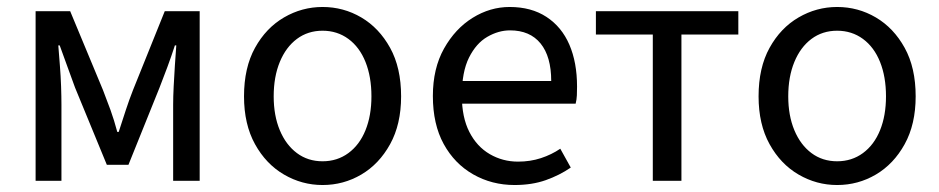

<svg xmlns="http://www.w3.org/2000/svg" viewBox="-20 -518 2689 550"><path d="M82 0V-486H181L275 -260Q286 -232 296.5 -203Q307 -174 316 -140H320Q331 -174 340.5 -203Q350 -232 361 -260L452 -486H552V0H476V-218Q476 -241 477.5 -270.5Q479 -300 481 -331Q483 -362 485 -388H481Q471 -357 459.5 -326Q448 -295 437 -267L348 -46H286L195 -267Q185 -295 173.5 -326Q162 -357 151 -388H147Q149 -362 151.5 -331Q154 -300 155 -270.5Q156 -241 156 -218V0Z M904 12Q845 12 793.5 -18Q742 -48 710.5 -105Q679 -162 679 -242Q679 -324 710.5 -381Q742 -438 793.5 -468Q845 -498 904 -498Q964 -498 1015 -468Q1066 -438 1097.5 -381Q1129 -324 1129 -242Q1129 -162 1097.5 -105Q1066 -48 1015 -18Q964 12 904 12ZM904 -56Q946 -56 978 -79.5Q1010 -103 1027 -145Q1044 -187 1044 -242Q1044 -298 1027 -340.5Q1010 -383 978 -406.5Q946 -430 904 -430Q862 -430 830.5 -406.5Q799 -383 781.5 -340.5Q764 -298 764 -242Q764 -187 781.5 -145Q799 -103 830.5 -79.5Q862 -56 904 -56Z M1454 12Q1389 12 1335.5 -18.5Q1282 -49 1251 -105.5Q1220 -162 1220 -243Q1220 -322 1252 -379Q1284 -436 1334 -467Q1384 -498 1440 -498Q1502 -498 1545.5 -469.5Q1589 -441 1611 -390Q1633 -339 1633 -270Q1633 -257 1632.5 -245Q1632 -233 1629 -221H1279V-286H1559Q1559 -356 1528.5 -393.5Q1498 -431 1441 -431Q1408 -431 1376 -412.5Q1344 -394 1323.5 -353Q1303 -312 1303 -244Q1303 -182 1324.5 -140Q1346 -98 1383 -76.5Q1420 -55 1464 -55Q1499 -55 1529.5 -65Q1560 -75 1585 -92L1615 -38Q1583 -16 1543.5 -2Q1504 12 1454 12Z M1850 0V-419H1687V-486H2095V-419H1932V0Z M2378 12Q2319 12 2267.5 -18Q2216 -48 2184.5 -105Q2153 -162 2153 -242Q2153 -324 2184.5 -381Q2216 -438 2267.5 -468Q2319 -498 2378 -498Q2438 -498 2489 -468Q2540 -438 2571.5 -381Q2603 -324 2603 -242Q2603 -162 2571.5 -105Q2540 -48 2489 -18Q2438 12 2378 12ZM2378 -56Q2420 -56 2452 -79.5Q2484 -103 2501 -145Q2518 -187 2518 -242Q2518 -298 2501 -340.5Q2484 -383 2452 -406.5Q2420 -430 2378 -430Q2336 -430 2304.5 -406.5Q2273 -383 2255.5 -340.5Q2238 -298 2238 -242Q2238 -187 2255.5 -145Q2273 -103 2304.5 -79.5Q2336 -56 2378 -56Z"/></svg>

Font: Source Sans 3
Style: Regular
Weight: 400
Designer: Paul D. Hunt
Foundry: Adobe
Version: Version 3.046;hotconv 1.0.118;makeotfexe 2.5.65603